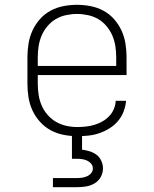

<svg xmlns="http://www.w3.org/2000/svg" viewBox="-20 -558 640 798"><path d="M302 8Q273 8 244.5 2.5Q216 -3 191 -16.5Q166 -30 146.5 -51.5Q127 -73 115 -99Q103 -125 98.5 -153Q94 -181 94 -210V-320Q94 -348 98.5 -376.5Q103 -405 115 -431Q127 -457 146 -478.5Q165 -500 190 -513.5Q215 -527 243.5 -532.5Q272 -538 300 -538Q328 -538 356.5 -532.5Q385 -527 410 -513.5Q435 -500 454 -478.5Q473 -457 485 -431Q497 -405 501.5 -376.5Q506 -348 506 -320V-246H137V-210Q137 -187 140.5 -164Q144 -141 153 -120Q162 -99 177.5 -81Q193 -63 213 -51.5Q233 -40 255.5 -35Q278 -30 302 -30Q319 -30 337 -32Q355 -34 372 -39Q389 -44 405 -53Q421 -62 433.5 -75Q446 -88 453 -104.5Q460 -121 461 -139H504Q502 -116 493.5 -94Q485 -72 470 -54.5Q455 -37 435 -24.5Q415 -12 393 -4.5Q371 3 348 5.5Q325 8 302 8ZM463 -284V-320Q463 -343 459.5 -366Q456 -389 447 -410Q438 -431 423 -449Q408 -467 388.5 -478.5Q369 -490 346 -495Q323 -500 300 -500Q277 -500 254 -495Q231 -490 211.5 -478.5Q192 -467 177 -449Q162 -431 153 -410Q144 -389 140.5 -366Q137 -343 137 -320V-284ZM200 220V182H300Q311 182 321.5 180.5Q332 179 342 174.5Q352 170 359 161.5Q366 153 366 142Q366 131 359 122.5Q352 114 342 109.5Q332 105 321.5 103.5Q311 102 300 102H279V0H321V64Q337 66 353 71Q369 76 381.5 85.5Q394 95 401 110.5Q408 126 408 142Q408 161 398.5 178Q389 195 372.5 204.5Q356 214 337.5 217Q319 220 300 220Z"/></svg>

Font: Iosevka Curly Slab XLtEx
Style: Regular
Weight: 200
Width: 7
Monospace: yes
Designer: Belleve Invis
Foundry: Belleve Invis
Version: Version 11.1.0; ttfautohint (v1.8.3)